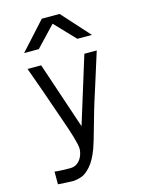

<svg xmlns="http://www.w3.org/2000/svg" viewBox="-147 -915 895 1198"><g transform="rotate(-15 300.0 -315.5)"><path d="M174 117Q205 117 225 99.8Q245 82.5 254 58.5Q263 34.5 263 14Q263 -7.5 247.2 -61.8Q231.5 -116 207 -184Q208 -181.5 167.5 -297.5Q162 -314 132.2 -399.2Q102.5 -484.5 78 -550H166L311 -118L445 -550H525L458.5 -339.5L428 -244Q414 -200.5 389.5 -112Q356.5 6.5 345 37Q319 106.5 287.8 141.8Q256.5 177 230.5 186.8Q204.5 196.5 176 199Q167 199.5 129 197.5Q91 195.5 75 194V112Q89 114.5 123.5 115.8Q158 117 174 117ZM245 -830H360L521 -651.5H427L302 -782.5L178 -651.5H83Z"/></g></svg>

Font: JuliaMono Latin
Style: Regular
Weight: 400
Monospace: yes
Designer: cormullion
Foundry: corm
Version: Version 0.049; ttfautohint (v1.8.4)